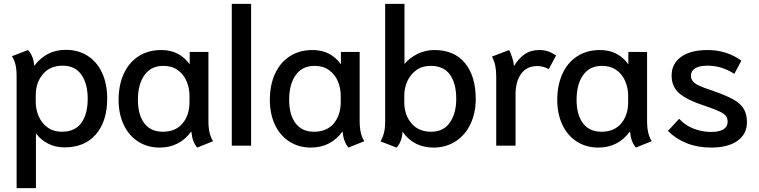

<svg xmlns="http://www.w3.org/2000/svg" viewBox="-20 -754 3929 994"><path d="M66 -356Q66 -395 60.5 -418Q55 -441 42 -463L125 -495Q154 -464 157 -413Q220 -496 320 -496Q386 -496 434.5 -464.5Q483 -433 509 -376Q535 -319 535 -243Q535 -127 477 -59Q419 9 314 9Q268 9 230 -10Q192 -29 166 -63V220H66ZM434 -243Q434 -320 401.5 -367Q369 -414 304 -414Q239 -414 202 -370Q165 -326 165 -261V-227Q165 -187 180.5 -151.5Q196 -116 226.5 -94Q257 -72 300 -72Q368 -72 401 -117.5Q434 -163 434 -243Z M594 -237Q594 -313 620.5 -371.5Q647 -430 697 -462.5Q747 -495 815 -495Q909 -495 962 -421V-485H1059V-129Q1059 -92 1065 -67Q1071 -42 1083 -23L1001 10Q975 -21 971 -71L969 -72Q940 -32 899 -11Q858 10 807 10Q743 10 694.5 -21.5Q646 -53 620 -109Q594 -165 594 -237ZM961 -225V-259Q961 -298 946 -333.5Q931 -369 900.5 -391Q870 -413 826 -413Q762 -413 728 -365.5Q694 -318 694 -237Q694 -160 727 -116Q760 -72 823 -72Q889 -72 925 -115Q961 -158 961 -225Z M1180 -734H1280V0H1180Z M1377 -237Q1377 -313 1403.5 -371.5Q1430 -430 1480 -462.5Q1530 -495 1598 -495Q1692 -495 1745 -421V-485H1842V-129Q1842 -92 1848 -67Q1854 -42 1866 -23L1784 10Q1758 -21 1754 -71L1752 -72Q1723 -32 1682 -11Q1641 10 1590 10Q1526 10 1477.5 -21.5Q1429 -53 1403 -109Q1377 -165 1377 -237ZM1744 -225V-259Q1744 -298 1729 -333.5Q1714 -369 1683.5 -391Q1653 -413 1609 -413Q1545 -413 1511 -365.5Q1477 -318 1477 -237Q1477 -160 1510 -116Q1543 -72 1606 -72Q1672 -72 1708 -115Q1744 -158 1744 -225Z M1950 -22Q1962 -43 1968 -66.5Q1974 -90 1974 -129V-734H2074V-423Q2101 -455 2141.5 -475Q2182 -495 2229 -495Q2332 -495 2387.5 -427Q2443 -359 2443 -242Q2443 -170 2416 -112.5Q2389 -55 2339 -22.5Q2289 10 2224 10Q2122 10 2064 -72Q2063 -47 2054.5 -25Q2046 -3 2033 10ZM2342 -242Q2342 -322 2309.5 -367.5Q2277 -413 2209 -413Q2166 -413 2135.5 -391Q2105 -369 2089 -334Q2073 -299 2073 -259V-225Q2073 -159 2110 -115.5Q2147 -72 2212 -72Q2276 -72 2309 -119.5Q2342 -167 2342 -242Z M2549 -358Q2549 -390 2544 -414Q2539 -438 2527 -461L2616 -495Q2624 -479 2631.5 -456.5Q2639 -434 2641 -412Q2666 -453 2697 -474Q2728 -495 2771 -495Q2796 -495 2816 -488.5Q2836 -482 2859 -467L2821 -396Q2793 -412 2762 -412Q2707 -412 2678 -372Q2649 -332 2649 -264V0H2549Z M2865 -237Q2865 -313 2891.5 -371.5Q2918 -430 2968 -462.5Q3018 -495 3086 -495Q3180 -495 3233 -421V-485H3330V-129Q3330 -92 3336 -67Q3342 -42 3354 -23L3272 10Q3246 -21 3242 -71L3240 -72Q3211 -32 3170 -11Q3129 10 3078 10Q3014 10 2965.5 -21.5Q2917 -53 2891 -109Q2865 -165 2865 -237ZM3232 -225V-259Q3232 -298 3217 -333.5Q3202 -369 3171.5 -391Q3141 -413 3097 -413Q3033 -413 2999 -365.5Q2965 -318 2965 -237Q2965 -160 2998 -116Q3031 -72 3094 -72Q3160 -72 3196 -115Q3232 -158 3232 -225Z M3438 -76 3496 -139Q3526 -106 3569.5 -88.5Q3613 -71 3661 -71Q3703 -71 3725 -84.5Q3747 -98 3747 -123Q3747 -141 3739 -152.5Q3731 -164 3707 -176Q3683 -188 3632 -205Q3537 -236 3497 -270.5Q3457 -305 3457 -363Q3457 -424 3506 -459.5Q3555 -495 3643 -495Q3742 -495 3818 -440L3782 -372Q3745 -394 3712.5 -404Q3680 -414 3642 -414Q3600 -414 3578.5 -400Q3557 -386 3557 -363Q3557 -344 3568.5 -331.5Q3580 -319 3602.5 -309Q3625 -299 3673 -283Q3739 -260 3776 -239.5Q3813 -219 3830 -191Q3847 -163 3847 -121Q3847 -60 3798 -25Q3749 10 3661 10Q3592 10 3535.5 -12.5Q3479 -35 3438 -76Z"/></svg>

Font: Niramit Medium
Style: Regular
Weight: 500
Designer: Katatrad Aksorn Co.,Ltd.
Foundry: Cadson Demak Co.,Ltd.
Version: Version 1.000; ttfautohint (v1.6)